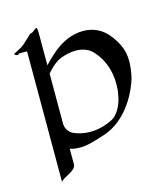

<svg xmlns="http://www.w3.org/2000/svg" viewBox="-102 -726 705 819"><g transform="rotate(-15 250.5 -316.5)"><path d="M185.1 -487.8C211.9 -504.9 251 -511.2 270 -511.2C297.9 -511.2 325.2 -503.9 345.2 -482.9C377.9 -448.2 402.8 -397.9 402.8 -329.1C402.8 -314.9 401.9 -299.8 398.9 -285.2C392.1 -235.8 366.2 -196.8 344.2 -186C307.1 -167 272.9 -160.2 244.1 -160.2C211.9 -160.2 185.1 -168 167 -176.8C151.9 -186 141.1 -201.2 139.2 -220.2V-444.8C150.9 -460 171.9 -479 185.1 -487.8ZM139.2 -44.9V-113.8C147 -110.8 158.2 -106.9 185.1 -106.9C210 -106.9 231.9 -111.8 293.9 -131.8C405.8 -168 458 -287.1 472.2 -337.9C478 -366.2 481 -388.2 481 -409.2C481 -459 462.9 -492.2 438 -525.9C408.2 -565.9 368.2 -584 323.2 -584C276.9 -584 227.1 -564.9 179.2 -521C167 -509.8 151.9 -496.1 139.2 -481.9V-610.8C139.2 -641.1 138.2 -647.9 134.8 -647.9C130.9 -647.9 127 -644 118.2 -637.2C112.8 -631.8 103 -630.9 103 -630.9C103 -630.9 82 -609.9 62 -592.8C42 -576.2 15.1 -568.8 15.1 -564C15.1 -560.1 25.9 -557.1 28.8 -557.1C33.2 -557.1 34.2 -562 34.2 -562H70.8V15.1C82 -3.9 139.2 -15.1 139.2 -44.9Z"/></g></svg>

Font: Pierce
Style: Roman
Weight: 500
Version: Version 0.2.0